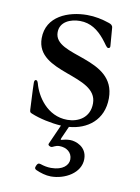

<svg xmlns="http://www.w3.org/2000/svg" viewBox="-78 -499 568 777"><g transform="rotate(10 206.0 -110.5)"><path d="M308.6 -429C279.8 -438.9 249.3 -445.3 217.3 -445.3C140.3 -445.3 51.8 -411.6 51.8 -321C51.8 -176.5 302.2 -215.9 302.2 -96.9C302.2 -38.4 256.4 -13.5 210.9 -13.5C127.5 -13.5 81 -88.4 68.2 -138.1C65.3 -147.7 62.1 -149.9 58.9 -149.9C52.6 -149.9 51.8 -143.5 51.8 -137.4C51.8 -128.2 52.2 -113.3 56.5 -27.7C57.2 -17 59.3 -16.3 67.1 -13.1C99.1 0.4 148.8 11.4 190 13.8L154.1 94.5C152.3 99.1 154.5 101.9 161.9 105.1C163.4 105.5 164.8 105.8 166.2 105.8C173.3 105.8 181.8 96.6 198.5 96.6C228 96.6 251.1 113.6 251.1 142C251.1 165.8 228.7 189.6 180 189.6C164.4 189.6 149.9 186.4 136.4 181.8C128.6 179.3 124.6 180.8 120.7 187.9L118.3 193.5C115.1 201 116.5 204.9 123.6 208.5C141.7 216.6 164.1 223.7 185.4 223.7C242.9 223.7 306.5 188.6 306.5 131C306.5 79.5 258.5 65 237.9 65C223.4 65 212 67.5 202.8 70.3C198.2 71.4 197.8 69.6 201 62.1L222.7 13.5C296.5 7.8 361.9 -38 361.9 -128.6C361.9 -298.3 111.2 -254.3 111.2 -355.8C111.2 -399.5 154.1 -416.5 192.8 -416.5C236.9 -416.5 267.8 -393.5 294.4 -361.5C312.1 -340.2 316.1 -328.5 323.9 -328.5C327.1 -328.5 331.3 -329.9 331.3 -336.6C331.3 -340.9 327.8 -383.5 325.3 -411.9C324.6 -421.9 317.5 -426.1 308.6 -429Z"/></g></svg>

Font: Margiela Serif
Style: Regular
Weight: 400
Designer: Andreas Faust, Stefan Endress
Version: Version 1.002;FEAKit 1.0